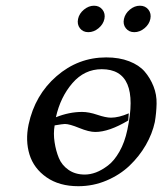

<svg xmlns="http://www.w3.org/2000/svg" viewBox="-20 -639 566 669"><path d="M426.8 -219.2Q359.9 -179.2 312 -179.2Q290 -179.2 256.1 -193.1Q222.2 -207 206.1 -207Q199.2 -207 170.4 -202.1Q165.5 -173.8 170.2 -143.6Q174.8 -113.3 185.1 -88.4Q195.3 -63.5 218.8 -47.1Q242.2 -30.8 275.4 -30.8Q294.4 -30.8 314.5 -38.3Q334.5 -45.9 356.2 -62.3Q377.9 -78.6 396.2 -110.8Q414.6 -143.1 423.8 -187Q468.8 -397.9 334.5 -397.9Q274.4 -397.9 232.4 -349.4Q190.4 -300.8 174.8 -230.5Q221.2 -249 266.1 -249Q289.6 -249 319.1 -239Q348.6 -229 366.7 -229Q393.6 -229 428.7 -244.1ZM79.6 -205.1Q101.6 -308.1 177 -373.5Q252.4 -439 350.1 -439Q395.5 -439 430.2 -425.5Q464.8 -412.1 484.1 -389.6Q503.4 -367.2 514.9 -338.1Q526.4 -309.1 525.6 -277.3Q524.9 -245.6 519.5 -213.9Q510.7 -172.9 488 -133.5Q465.3 -94.2 431.6 -62Q397.9 -29.8 351.3 -10Q304.7 9.8 252.9 9.8Q186.5 9.8 142.1 -21.2Q97.7 -52.2 82.8 -100.6Q67.9 -148.9 79.6 -205.1ZM258.5 -540.5Q248 -554.2 252 -573Q255.9 -591.8 272.5 -605.5Q289.1 -619.1 307.6 -619.1Q326.2 -619.1 336.9 -605.5Q347.7 -591.8 343.8 -573Q339.8 -554.2 323.2 -540.5Q306.6 -526.9 287.8 -526.9Q269 -526.9 258.5 -540.5ZM418.5 -540.5Q407.7 -554.2 411.9 -573Q416 -591.8 432.4 -605.5Q448.7 -619.1 467.5 -619.1Q486.3 -619.1 497.1 -605.5Q507.8 -591.8 503.9 -573Q500 -554.2 483.4 -540.5Q466.8 -526.9 448 -526.9Q429.2 -526.9 418.5 -540.5Z"/></svg>

Font: Linux Biolinum
Style: Italic
Weight: 400
Italic angle: -12°
Designer: Philipp H. Poll
Foundry: Philipp H. Poll
Version: Version 1.1.3 ; ttfautohint (v0.9)